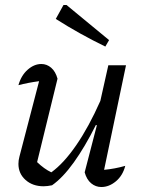

<svg xmlns="http://www.w3.org/2000/svg" viewBox="-20 -745 574 771"><path d="M320 -53 369 -242 365 -243Q321 -155 276.5 -93Q232 -31 189 -1Q170 3 155 3Q111 3 82.5 -22.5Q54 -48 54 -87Q54 -101 58 -116L137 -419Q92 -413 54 -403Q65 -442 91 -465Q117 -488 146 -488Q168 -488 185.5 -473Q203 -458 211 -429L129 -94Q157 -67 186 -53Q236 -89 286.5 -162.5Q337 -236 383 -340L415 -483H486L398 -63Q441 -67 483 -79Q473 -40 445.5 -17Q418 6 387 6Q364 6 346 -9Q328 -24 320 -53ZM403 -558Q300 -608 204 -669L235 -725H247L418 -584Z"/></svg>

Font: Piazzolla
Style: Italic
Weight: 400
Italic angle: -11.3°
Designer: Juan Pablo del Peral
Foundry: Huerta Tipografica
Version: Version 1.330